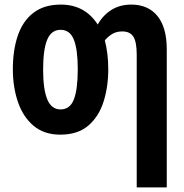

<svg xmlns="http://www.w3.org/2000/svg" viewBox="-20 -577 802 837"><path d="M452 -275Q452 -199 431.5 -134Q411 -69 365 -29.5Q319 10 243 10Q172 10 126 -29Q80 -68 58 -133Q36 -198 36 -275Q36 -358 57.5 -421.5Q79 -485 125.5 -521Q172 -557 245 -557Q350 -557 406 -470Q429 -511 466 -534Q503 -557 552 -557Q626 -557 666.5 -507Q707 -457 707 -362V240H576V-338Q576 -394 561.5 -417Q547 -440 513 -440Q488 -440 469.5 -429Q451 -418 437 -401Q444 -374 448 -342.5Q452 -311 452 -275ZM168 -273Q168 -188 186 -144Q204 -100 244 -100Q285 -100 302 -143.5Q319 -187 319 -275Q319 -361 302 -404Q285 -447 244 -447Q204 -447 186 -404.5Q168 -362 168 -273Z"/></svg>

Font: Noto Sans ExtraCondensed
Style: Bold
Weight: 700
Width: 2
Designer: Monotype Design Team
Foundry: Monotype Imaging Inc.
Version: Version 2.013; ttfautohint (v1.8.4.7-5d5b)